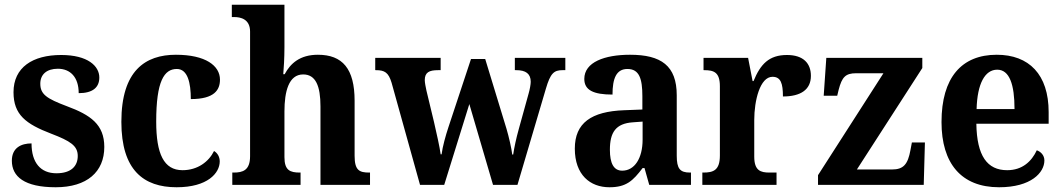

<svg xmlns="http://www.w3.org/2000/svg" viewBox="-20 -780 4483 810"><path d="M215 10C347 10 420 -55 420 -160C420 -255 362 -295 262 -332C177 -364 150 -382 150 -427C150 -466 177 -490 224 -490C277 -490 312 -454 312 -387C371 -387 399 -411 399 -453C399 -501 351 -548 238 -548C118 -548 37 -496 37 -391C37 -296 89 -257 196 -216C277 -185 308 -165 308 -122C308 -80 281 -49 218 -49C151 -49 113 -94 113 -175C70 -175 30 -157 30 -102C30 -35 83 10 215 10Z M725 10C856 10 907 -50 907 -99C907 -118 898 -134 883 -143C861 -98 814 -62 750 -62C671 -62 639 -131 639 -267C639 -439 673 -489 726 -489C772 -489 785 -430 785 -362C885 -362 908 -401 908 -444C908 -503 847 -549 722 -549C593 -549 492 -482 492 -266C492 -62 586 10 725 10Z M960 0H1248V-52H1245C1204 -52 1180 -61 1180 -117V-310C1180 -394 1198 -466 1259 -466C1312 -466 1332 -417 1332 -331V0H1541V-52H1538C1496 -52 1476 -61 1476 -123V-355C1476 -490 1425 -549 1321 -549C1245 -549 1205 -512 1181 -467H1175C1177 -487 1180 -536 1180 -581V-760H958V-708H969C994 -708 1035 -700 1035 -647V-121C1035 -61 1004 -52 966 -52H960Z M1632 -431 1752 0H1854L1960 -341L2060 0H2163L2283 -406C2302 -471 2317 -484 2353 -484H2365V-536H2152V-484H2158C2198 -484 2219 -469 2219 -435C2219 -424 2215 -402 2210 -385L2169 -237C2157 -194 2150 -160 2145 -128H2141C2138 -154 2127 -202 2117 -236L2027 -531H1967L1872 -244C1860 -208 1847 -161 1843 -129H1839C1835 -160 1822 -217 1811 -265L1779 -398C1776 -413 1772 -431 1772 -442C1772 -475 1791 -484 1828 -484H1839V-536H1563V-484H1566C1603 -484 1619 -474 1632 -431Z M2551 10C2622 10 2650 -17 2691 -71H2699L2719 0H2895V-52H2891C2849 -52 2835 -68 2835 -123V-378C2835 -503 2769 -549 2638 -549C2531 -549 2445 -518 2445 -447C2445 -400 2483 -381 2564 -381C2564 -449 2580 -489 2627 -489C2677 -489 2690 -448 2690 -374V-318L2614 -315C2474 -310 2405 -261 2405 -153C2405 -42 2470 10 2551 10ZM2605 -60C2569 -60 2553 -91 2553 -148C2553 -221 2577 -259 2650 -264L2691 -267V-191C2691 -112 2657 -60 2605 -60Z M2943 0H3256V-52H3226C3189 -52 3162 -60 3162 -119V-274C3162 -355 3186 -456 3239 -456C3274 -456 3283 -428 3283 -373C3357 -373 3401 -401 3401 -460C3401 -512 3370 -548 3300 -548C3224 -548 3188 -509 3159 -438H3155L3136 -536H2948V-484H2951C2992 -484 3017 -475 3017 -416V-124C3017 -61 2989 -52 2947 -52H2943Z M3431 0H3877L3882 -179H3827L3821 -147C3810 -87 3792 -65 3743 -65H3595L3871 -493V-536H3466L3455 -376H3512L3518 -401C3532 -455 3547 -471 3592 -471H3707L3431 -41Z M4195 10C4330 10 4386 -52 4386 -103C4386 -125 4371 -140 4354 -146C4332 -99 4293 -62 4229 -62C4145 -62 4101 -122 4099 -258H4404V-307C4404 -466 4321 -549 4185 -549C4037 -549 3952 -453 3952 -265C3952 -91 4035 10 4195 10ZM4260 -320H4100C4103 -427 4135 -486 4187 -486C4239 -486 4260 -423 4260 -320Z"/></svg>

Font: Noto Serif Myanmar SemiCondensed
Style: Bold
Weight: 700
Width: 4
Designer: Ben Mitchell and the Monotype Design Team
Foundry: Monotype Imaging Inc.
Version: Version 2.106